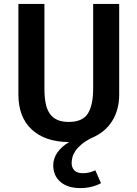

<svg xmlns="http://www.w3.org/2000/svg" viewBox="-20 -711 702 981"><path d="M589 -228Q589 -150 553 -92.5Q517 -35 448 -6Q416 10 396 27Q376 44 365 60.5Q354 77 350 93Q346 109 346 123Q346 145 360 159.5Q374 174 404 174Q424 174 441 169Q458 164 467 159L496 225Q449 250 391 250Q326 250 289 218.5Q252 187 252 133Q252 99 273 68.5Q294 38 333 15Q210 14 142 -49.5Q74 -113 74 -228V-691H207V-259Q207 -217 213 -185Q219 -153 233.5 -131.5Q248 -110 272 -99Q296 -88 331 -88Q402 -88 429 -131Q456 -174 456 -259V-691H589Z"/></svg>

Font: Qnwhxotralxmqkhsjrfbfhwcoqn
Style: Regular
Weight: 500
Designer: Carrois Corporate & Edenspiekermann
Foundry: Carrois Corporate GbR & Edenspiekermann AG
Version: Version 2.001